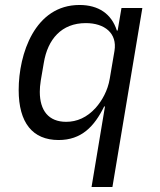

<svg xmlns="http://www.w3.org/2000/svg" viewBox="-20 -548 640 768"><path d="M346.2 199.9H429.7L549.4 -516H465.9L450.6 -425.8H447.4C426.1 -492.5 374.3 -528.1 297.9 -528.1C119 -528.1 54.7 -331.7 54.7 -187.9C54.7 -57.2 110.1 12.1 214.5 12.1C305.4 12.1 356.9 -41.2 396.7 -122.2H399.9ZM139.2 -180.8C139.2 -193.9 140.3 -208.1 143.1 -225.9L155.2 -296.5C170.8 -391.3 226.2 -455.6 323.2 -455.6C398.4 -455.6 449.6 -415.1 437.9 -344.5L419 -233.3C411.2 -185.7 388.1 -145.2 362.9 -116.8C327.8 -77.8 287.3 -60.7 244.7 -60.7C174.4 -60.7 139.2 -105.8 139.2 -180.8Z"/></svg>

Font: Margiela Mono Italic Text It
Style: Regular
Weight: 400
Designer: Mike Abbink, Paul van der Laan, Pieter van Rosmalen
Foundry: Bold Monday
Version: Version 2.003 2021